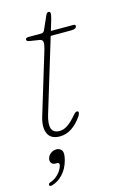

<svg xmlns="http://www.w3.org/2000/svg" viewBox="-112 -553 499 797"><g transform="rotate(-15 137.0 -154.0)"><path d="M116 -401 74.5 -407.5Q61.5 -409.5 61.5 -416.5Q61.5 -425 75 -425H127.5Q139 -425 143 -434L169 -492.5Q174 -504 181 -504Q189 -504 189 -494.5Q189 -487.5 184 -470L170.5 -425H267.5Q276 -425 276 -418.5Q276 -405.5 251 -405.5H164.5L69.5 -93Q46 -14.5 98.5 -14.5Q116.5 -14.5 134.2 -26.8Q152 -39 172.5 -63.5Q184.5 -78 192 -73.5Q196 -71.5 194.5 -65.5Q193 -59.5 189 -53Q169.5 -24.5 145.5 -8.5Q121.5 7.5 94.5 7.5Q55 7.5 42.8 -20.2Q30.5 -48 44 -92L122.5 -350.5Q131 -378.5 129.5 -388.8Q128 -399 116 -401ZM47 111.5Q34.5 111.5 29 103.2Q23.5 95 26.5 84Q30 71.5 41 63.5Q52 55.5 65 55.5Q80 55.5 87.8 67.2Q95.5 79 87 109.5Q78 143 57 165.5Q36 188 10.5 195Q0 198 -2.5 191.5Q-2.5 182.5 8 180.5Q27 174 41.8 158.2Q56.5 142.5 61.5 125Q65 111.5 54 111.5Z"/></g></svg>

Font: Fraunces 144pt S100 Thin
Style: Italic
Weight: 100
Italic angle: -16°
Version: Version 1.000; ttfautohint (v1.8.3)